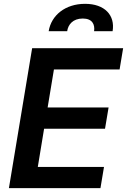

<svg xmlns="http://www.w3.org/2000/svg" viewBox="-20 -978 660 998"><path d="M233 -815.7H329.2C333.8 -849.8 358.7 -881.7 410.2 -881.7C459.9 -881.7 474.1 -850.9 469.1 -815.7H565.3C579.2 -898.8 524.1 -958.1 422.2 -958.1C319.6 -958.1 246.4 -898.8 233 -815.7ZM26.3 0H502.1L520.6 -110.4H176.5L209.2 -308.9H525.9L544.4 -419.4H227.6L260.3 -616.8H601.6L620 -727.3H147Z"/></svg>

Font: TID UI Semi Bold
Style: Italic
Weight: 600
Italic angle: -9.39999°
Designer: The TID Project Authors
Foundry: Bakken & Bæck
Version: Version 1.001;hotconv 1.0.109;makeotfexe 2.5.65596